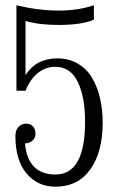

<svg xmlns="http://www.w3.org/2000/svg" viewBox="-20 -704 440 724"><path d="M195.8 -483.9Q239.3 -483.9 272.7 -464.6Q306.2 -445.3 326.4 -411.6Q346.7 -377.9 356.9 -335Q367.2 -292 367.2 -241.2Q367.2 -130.9 320.6 -65.4Q273.9 0 189 0Q121.6 0 79.8 -50.3Q38.1 -100.6 38.1 -190.9Q38.1 -212.9 49.8 -225.3Q61.5 -237.8 79.1 -237.8Q95.2 -237.8 104.5 -227.1Q113.8 -216.3 113.8 -200.2Q113.8 -184.6 103.5 -174.6Q93.3 -164.6 74.2 -163.1Q79.1 -105 108.4 -75.4Q137.7 -45.9 189 -45.9Q300.8 -45.9 300.8 -245.1Q300.8 -339.4 272.9 -395.8Q245.1 -452.1 189 -452.1Q151.9 -452.1 123 -429Q94.2 -405.8 76.2 -361.8H42V-684.1Q126 -664.1 200.2 -664.1Q274.9 -664.1 334 -684.1V-629.9Q288.6 -609.9 200.2 -609.9Q127.4 -609.9 76.2 -625V-420.9Q116.7 -483.9 195.8 -483.9Z"/></svg>

Font: Margherita Light
Style: Regular
Weight: 300
Designer: James Puckett
Foundry: Dunwich Type Founders
Version: Version 1.008;hotconv 1.0.109;makeotfexe 2.5.65596